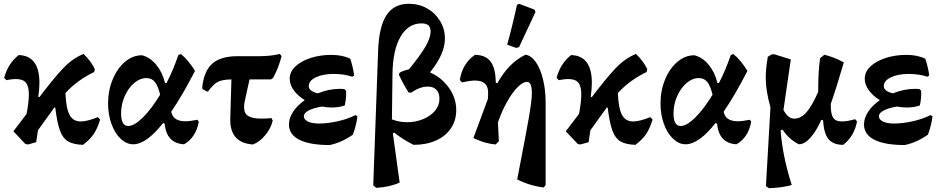

<svg xmlns="http://www.w3.org/2000/svg" viewBox="-20 -759 4993 1018"><path d="M511 -125Q496 -76 476 -47Q456 -18 420 9Q368 7 340.5 -9.5Q313 -26 298 -66.5Q283 -107 273 -188L269 -190L181 -68L172 -5L128 7H127L114 4L51 -63L121 -155Q133 -217 133 -259Q133 -302 117 -321Q101 -340 64 -340Q43 -340 14 -334L2 -346Q22 -422 79 -467Q189 -464 189 -320Q189 -287 183 -246L189 -244L218 -282Q292 -377 333.5 -415.5Q375 -454 423 -473Q462 -436 483 -392L479 -377Q391 -335 327 -266Q330 -186 348.5 -150.5Q367 -115 408 -115Q442 -115 499 -138Z M1034 -113Q1018 -29 956 6Q863 1 853 -103L845 -107Q756 6 686 6Q651 6 620 -23Q589 -52 571 -102Q553 -152 553 -210Q553 -279 577.5 -338Q602 -397 643 -431.5Q684 -466 733 -466Q776 -455 808.5 -415.5Q841 -376 855 -319H863Q897 -384 926 -468L940 -472Q980 -439 1014 -383Q947 -253 888 -167Q897 -116 963 -116Q987 -116 1027 -124ZM829 -257Q818 -303 801.5 -324Q785 -345 756 -345Q722 -345 691 -318.5Q660 -292 641 -248.5Q622 -205 622 -158Q622 -91 660 -91Q692 -91 737.5 -136Q783 -181 829 -257Z M1278 -224Q1274 -207 1274 -191Q1274 -158 1296 -144Q1318 -130 1367 -130Q1391 -130 1419 -133L1426 -120Q1418 -81 1387 -43Q1356 -5 1320 7Q1196 -2 1201 -134L1207 -338Q1157 -337 1134 -324.5Q1111 -312 1083 -274H1076L1054 -287L1052 -294Q1061 -382 1105.5 -421.5Q1150 -461 1238 -461H1351Q1417 -461 1463 -473L1473 -462Q1458 -401 1428 -346L1417 -338H1303Z M1875 -142Q1871 -100 1851 -45Q1791 -3 1728 10Q1622 10 1567 -18Q1512 -46 1512 -99Q1512 -133 1534.5 -167Q1557 -201 1596 -228Q1559 -251 1537.5 -280.5Q1516 -310 1516 -342Q1516 -378 1546 -406.5Q1576 -435 1626.5 -451.5Q1677 -468 1737 -468Q1794 -468 1837 -448Q1852 -402 1858 -359L1848 -352Q1806 -367 1748 -367Q1692 -367 1654.5 -349Q1617 -331 1617 -302Q1617 -276 1665 -264Q1724 -288 1783 -288Q1798 -288 1805 -287L1815 -278Q1817 -239 1808 -200Q1778 -189 1738 -189Q1715 -189 1687 -194Q1643 -187 1617 -173.5Q1591 -160 1591 -143Q1591 -125 1613 -114.5Q1635 -104 1671 -104Q1717 -104 1770.5 -116Q1824 -128 1865 -149Z M2399 -175Q2399 -121 2371 -79Q2343 -37 2291.5 -14Q2240 9 2173 9Q2116 -19 2070 -56L2063 -52L2099 209Q2046 233 1975 237L1959 224L1985 -495Q1990 -619 2029.5 -679Q2069 -739 2148 -739Q2201 -739 2244.5 -714.5Q2288 -690 2313.5 -647.5Q2339 -605 2339 -555Q2339 -514 2320 -470.5Q2301 -427 2260 -375Q2320 -349 2359.5 -294.5Q2399 -240 2399 -175ZM2139 -111Q2183 -111 2222.5 -127Q2262 -143 2286 -171Q2310 -199 2310 -235Q2310 -267 2293.5 -283.5Q2277 -300 2248 -300Q2207 -300 2160 -268H2147Q2116 -316 2095 -363L2099 -374Q2125 -387 2148 -391Q2207 -463 2235 -510.5Q2263 -558 2263 -591Q2263 -614 2251.5 -624.5Q2240 -635 2215 -635Q2145 -635 2104 -565Q2063 -495 2061 -368L2058 -126Q2097 -111 2139 -111Z M2873 -215V222L2863 235Q2788 226 2722 192L2729 157Q2767 -38 2783.5 -132.5Q2800 -227 2800 -264Q2800 -325 2775 -325Q2752 -325 2723.5 -296Q2695 -267 2667.5 -217.5Q2640 -168 2620 -110L2625 -10L2608 7Q2553 3 2490 -27L2567 -235L2568 -261Q2572 -332 2498 -332Q2474 -332 2429 -322L2418 -335Q2432 -423 2498 -468Q2551 -468 2578 -436.5Q2605 -405 2608 -337L2609 -320L2617 -318Q2648 -373 2684.5 -410Q2721 -447 2766 -469Q2796 -465 2820.5 -430.5Q2845 -396 2859 -339Q2873 -282 2873 -215ZM2669 -522Q2697 -622 2721 -733L2732 -739L2814 -708L2819 -695L2732 -509L2717 -505Z M3440 -125Q3425 -76 3405 -47Q3385 -18 3349 9Q3297 7 3269.5 -9.5Q3242 -26 3227 -66.5Q3212 -107 3202 -188L3198 -190L3110 -68L3101 -5L3057 7H3056L3043 4L2980 -63L3050 -155Q3062 -217 3062 -259Q3062 -302 3046 -321Q3030 -340 2993 -340Q2972 -340 2943 -334L2931 -346Q2951 -422 3008 -467Q3118 -464 3118 -320Q3118 -287 3112 -246L3118 -244L3147 -282Q3221 -377 3262.5 -415.5Q3304 -454 3352 -473Q3391 -436 3412 -392L3408 -377Q3320 -335 3256 -266Q3259 -186 3277.5 -150.5Q3296 -115 3337 -115Q3371 -115 3428 -138Z M3963 -113Q3947 -29 3885 6Q3792 1 3782 -103L3774 -107Q3685 6 3615 6Q3580 6 3549 -23Q3518 -52 3500 -102Q3482 -152 3482 -210Q3482 -279 3506.5 -338Q3531 -397 3572 -431.5Q3613 -466 3662 -466Q3705 -455 3737.5 -415.5Q3770 -376 3784 -319H3792Q3826 -384 3855 -468L3869 -472Q3909 -439 3943 -383Q3876 -253 3817 -167Q3826 -116 3892 -116Q3916 -116 3956 -124ZM3758 -257Q3747 -303 3730.5 -324Q3714 -345 3685 -345Q3651 -345 3620 -318.5Q3589 -292 3570 -248.5Q3551 -205 3551 -158Q3551 -91 3589 -91Q3621 -91 3666.5 -136Q3712 -181 3758 -257Z M4524 -115Q4510 -38 4451 9Q4398 9 4373 -21Q4348 -51 4344 -121L4335 -124Q4306 -60 4275.5 -27Q4245 6 4216 6Q4164 -19 4129 -72L4119 -67Q4129 69 4178 222Q4129 236 4057 239L4041 228L4065 -190Q4040 -278 4040 -347Q4040 -394 4051 -458L4072 -471H4086L4173 -444L4134 -176Q4147 -152 4161 -141Q4175 -130 4192 -130Q4227 -130 4257 -165Q4287 -200 4318 -272Q4318 -381 4328 -450L4351 -469Q4411 -453 4454 -428Q4412 -284 4385 -209V-204Q4384 -156 4397 -135.5Q4410 -115 4444 -115Q4471 -115 4514 -127Z M4924 -142Q4920 -100 4900 -45Q4840 -3 4777 10Q4671 10 4616 -18Q4561 -46 4561 -99Q4561 -133 4583.5 -167Q4606 -201 4645 -228Q4608 -251 4586.5 -280.5Q4565 -310 4565 -342Q4565 -378 4595 -406.5Q4625 -435 4675.5 -451.5Q4726 -468 4786 -468Q4843 -468 4886 -448Q4901 -402 4907 -359L4897 -352Q4855 -367 4797 -367Q4741 -367 4703.5 -349Q4666 -331 4666 -302Q4666 -276 4714 -264Q4773 -288 4832 -288Q4847 -288 4854 -287L4864 -278Q4866 -239 4857 -200Q4827 -189 4787 -189Q4764 -189 4736 -194Q4692 -187 4666 -173.5Q4640 -160 4640 -143Q4640 -125 4662 -114.5Q4684 -104 4720 -104Q4766 -104 4819.5 -116Q4873 -128 4914 -149Z"/></svg>

Font: Alegreya
Style: Bold
Weight: 700
Designer: Juan Pablo del Peral
Foundry: Huerta Tipografica
Version: Version 2.008; ttfautohint (v1.8)